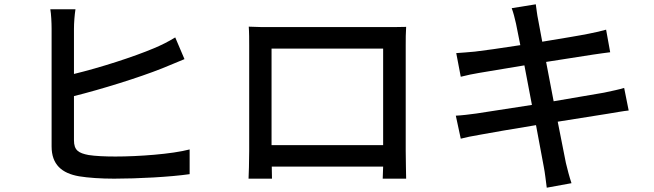

<svg xmlns="http://www.w3.org/2000/svg" viewBox="-20 -820 3040 893"><path d="M331 -777H214C218 -755 220 -714 220 -686C220 -629 220 -243 220 -139C220 -55 267 -14 348 0C390 7 450 11 511 11C621 11 772 3 862 -10V-125C779 -103 622 -92 517 -92C470 -92 423 -94 392 -99C345 -108 324 -121 324 -168V-373C452 -405 626 -459 734 -502C765 -514 805 -532 838 -545L795 -646C761 -625 730 -610 697 -596C600 -555 444 -505 324 -476V-686C324 -714 327 -751 331 -777Z M1137 -696C1139 -670 1139 -635 1139 -609C1139 -562 1139 -168 1139 -118C1139 -78 1137 2 1136 11H1245L1244 -45H1762L1760 11H1869C1869 3 1867 -83 1867 -118C1867 -165 1867 -556 1867 -609C1867 -637 1867 -668 1869 -695C1836 -694 1800 -694 1777 -694C1718 -694 1295 -694 1234 -694C1209 -694 1177 -694 1137 -696ZM1243 -145V-594H1762V-145Z M2100 -282 2123 -175C2145 -181 2175 -187 2216 -194C2263 -203 2364 -220 2473 -238L2509 -45C2515 -15 2518 17 2523 53L2638 32C2628 2 2619 -33 2612 -62L2574 -254L2807 -291C2845 -297 2881 -304 2904 -306L2883 -411C2860 -404 2827 -397 2789 -389L2555 -349L2520 -532L2738 -566C2766 -570 2800 -575 2818 -577L2799 -682C2779 -676 2748 -669 2717 -663C2678 -655 2593 -641 2502 -626L2483 -728C2478 -750 2475 -781 2472 -800L2360 -782C2368 -760 2374 -737 2380 -710L2400 -610C2309 -596 2226 -584 2189 -580C2158 -577 2130 -575 2102 -573L2123 -463C2155 -471 2179 -476 2209 -481L2419 -516L2454 -332L2195 -292C2167 -288 2125 -283 2100 -282Z"/></svg>

Font: GenYoGothic2 TW M
Style: Regular
Weight: 500
Version: Version 2.100;PS 2.1;hotconv 16.6.51;makeotf.lib2.5.65220 DE